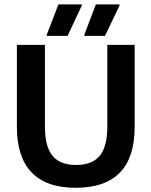

<svg xmlns="http://www.w3.org/2000/svg" viewBox="-20 -858 702 890"><path d="M293.3 -691.7 359.2 -832.5V-837.5H250.8L196.7 -696.7V-691.7ZM466.7 -691.7 534.2 -832.5V-837.5H424.2L370.8 -696.7L371.7 -691.7ZM330.8 12.5C518.3 12.5 604.2 -87.5 604.2 -269.2V-650H477.5V-271.7C477.5 -156.7 439.2 -93.3 332.5 -93.3C226.7 -93.3 188.3 -156.7 188.3 -271.7V-650H58.3V-269.2C58.3 -87.5 145.8 12.5 330.8 12.5Z"/></svg>

Font: Familjen Grotesk SemiBold
Style: Regular
Weight: 600
Designer: Anders Wikstroem, Jonas Baeckman, Matilda Gysing, Kristian Moeller
Foundry: Familjen STHLM AB
Version: Version 2.000